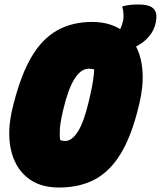

<svg xmlns="http://www.w3.org/2000/svg" viewBox="-20 -818 719 858"><path d="M392 -720Q464 -720 517 -688Q520 -693 523 -701Q526 -709 529 -721Q533 -736 532 -754Q531 -772 526 -789Q543 -794 560.5 -796Q578 -798 600 -798Q644 -798 662.5 -782.5Q681 -767 679 -738Q676 -698 656 -668.5Q636 -639 605 -620Q597 -615 588 -610Q613 -562 617 -496Q621 -430 602 -352L598 -336Q567 -209 519 -130.5Q471 -52 403.5 -16Q336 20 243 20Q155 20 100 -26Q45 -72 28 -153Q11 -234 37 -339L41 -355Q74 -485 121.5 -565Q169 -645 236 -682.5Q303 -720 392 -720ZM259 -312Q249 -268 247.5 -239Q246 -210 249 -192Q258 -188 272 -188Q301 -188 328 -230Q355 -272 377 -366L380 -379Q391 -426 395.5 -455.5Q400 -485 401 -508Q397 -509 391 -510Q385 -511 377 -511Q305 -511 262 -325Z"/></svg>

Font: Recursive Mn Csl St XBk
Style: Italic
Weight: 1000
Italic angle: -15°
Monospace: yes
Version: Version 1.079;hotconv 1.0.112;makeotfexe 2.5.65598; ttfautoh